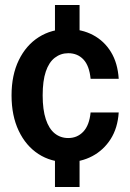

<svg xmlns="http://www.w3.org/2000/svg" viewBox="-20 -636 517 765"><path d="M199 -482V-616H297V-482ZM297 -20V109H199V-20ZM248 10Q183 10 133 -22.5Q83 -55 54.5 -115Q26 -175 26 -256Q26 -337 55 -396.5Q84 -456 134.5 -488Q185 -520 250 -520Q306 -520 350.5 -496.5Q395 -473 422 -429Q449 -385 453 -322H341Q336 -374 312.5 -399Q289 -424 252 -424Q222 -424 198.5 -406Q175 -388 162.5 -351Q150 -314 150 -256Q150 -199 162.5 -161Q175 -123 198 -104.5Q221 -86 252 -86Q288 -86 312 -111.5Q336 -137 341 -188H453Q449 -126 421 -82Q393 -38 348 -14Q303 10 248 10Z"/></svg>

Font: Instrument Sans SemiCondensed SemiBold
Style: Regular
Weight: 600
Width: 4
Designer: Rodrigo Fuenzalida
Foundry: fragTYPE
Version: Version 1.000;gftools[0.9.28]